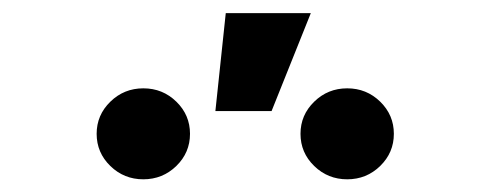

<svg xmlns="http://www.w3.org/2000/svg" viewBox="-20 -900 761 298"><path d="M518.9 -621.7Q488.9 -621.7 467.6 -642.4Q446.4 -663.1 446.4 -692.3Q446.4 -721.5 467.7 -742.2Q488.9 -762.9 518.9 -762.9Q548.9 -762.9 570.1 -742.2Q591.3 -721.5 591.3 -692.3Q591.3 -663.1 570.1 -642.4Q548.9 -621.7 518.9 -621.7ZM202.4 -621.7Q172.5 -621.7 151.2 -642.4Q130 -663.1 130 -692.3Q130 -721.5 151.3 -742.2Q172.5 -762.9 202.5 -762.9Q232.5 -762.9 253.7 -742.2Q274.9 -721.5 274.9 -692.3Q274.9 -663.1 253.7 -642.4Q232.4 -621.7 202.4 -621.7ZM314.3 -727.6 330.4 -879.6H462.4L401.5 -727.6Z"/></svg>

Font: Adwaita Sans
Style: Regular
Weight: 400
Designer: Rasmus Andersson
Foundry: rsms
Version: Version 4.001;git-9221beed3